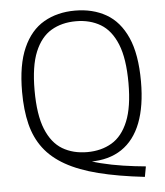

<svg xmlns="http://www.w3.org/2000/svg" viewBox="-57 -800 819 953"><g transform="rotate(-5 352.0 -323.0)"><path d="M626 103.5Q494 88.5 397.2 64Q300.5 39.5 234.8 2.2Q169 -35 129.5 -87.2Q90 -139.5 72.8 -209.2Q55.5 -279 55.5 -369.5Q55.5 -504.5 92.8 -588.2Q130 -672 196.8 -710.5Q263.5 -749 352 -749Q440 -749 506.8 -711Q573.5 -673 610.8 -589.5Q648 -506 648 -370Q648 -248 615.8 -164.5Q583.5 -81 519.8 -38.2Q456 4.5 362.5 4.5Q349 4.5 335.2 3.8Q321.5 3 307 1L315 -16.5Q359.5 3 413.2 16.5Q467 30 524 38.5Q581 47 635.5 52ZM352 -44Q422 -44 474.5 -75Q527 -106 556.2 -177Q585.5 -248 585.5 -367.5Q585.5 -490 556.2 -561.8Q527 -633.5 474.5 -664.8Q422 -696 352 -696Q281.5 -696 229 -665Q176.5 -634 147.2 -563.2Q118 -492.5 118 -372.5Q118 -250 147.2 -178.2Q176.5 -106.5 229 -75.2Q281.5 -44 352 -44Z"/></g></svg>

Font: Encode Sans SC Light
Style: Regular
Weight: 300
Version: Version 3.002